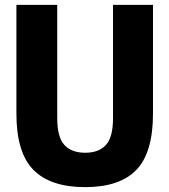

<svg xmlns="http://www.w3.org/2000/svg" viewBox="-20 -760 697 790"><path d="M330.5 10Q188 10 117.8 -60.8Q47.5 -131.5 47.5 -292.5V-740H215.5V-273.5Q215.5 -195.5 245 -163.5Q274.5 -131.5 330.5 -131.5Q386.5 -131.5 415.8 -163.5Q445 -195.5 445 -273.5V-740H609.5V-292.5Q609.5 -131.5 540.8 -60.8Q472 10 330.5 10Z"/></svg>

Font: Encode Sans Condensed ExtraBold
Style: Regular
Weight: 800
Width: 3
Designer: Multiple Designers
Foundry: Impallari Type
Version: Version 3.000; ttfautohint (v1.8.3) -l 8 -r 50 -G 200 -x 14 